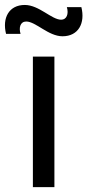

<svg xmlns="http://www.w3.org/2000/svg" viewBox="-56 -774 361 794"><path d="M80 0H169V-540H80ZM-31 -634H29C21 -660 28 -685 52.5 -685C92 -685 144 -624 202.5 -624C268.5 -624 297 -678.5 280.5 -744.5H220.5C229 -716 219.5 -692.5 197 -692.5C157.5 -692.5 105.5 -753.5 46.5 -753.5C-18.5 -753.5 -47.5 -700.5 -31 -634Z"/></svg>

Font: Eudonet Medium
Style: Regular
Weight: 500
Designer: Mikhail Sharanda
Foundry: Mikhail Sharanda
Version: Version 4.503;Glyphs 3.1.2 (3151)